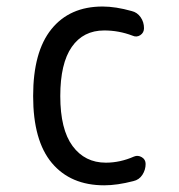

<svg xmlns="http://www.w3.org/2000/svg" viewBox="-20 -550 540 580"><path d="M294.9 9.8Q193.4 9.8 136.7 -57.6Q80.1 -125 80.1 -259.8Q80.1 -393.6 135.3 -461.9Q190.4 -530.3 290 -530.3Q329.1 -530.3 377.9 -516.6Q394.5 -512.7 404.8 -498Q415 -483.4 415 -464.8Q415 -451.2 403.8 -443.8Q392.6 -436.5 379.9 -442.4Q338.9 -458 294.9 -458Q231.4 -458 196.8 -408.2Q162.1 -358.4 162.1 -259.8Q162.1 -159.2 199.2 -108.9Q236.3 -58.6 299.8 -58.6Q342.8 -58.6 384.8 -77.1Q396.5 -82 408.2 -75.2Q419.9 -68.4 419.9 -54.7Q419.9 -37.1 410.2 -22Q400.4 -6.8 382.8 -2.9Q334 9.8 294.9 9.8Z"/></svg>

Font: Rounded Mgen+ 1m regular
Style: Regular
Weight: 400
Designer: [Source Han Sans]
Ryoko NISHIZUKA  (kana & ideographs); Paul D. Hunt (Latin, Greek & Cyrillic); Wenlong ZHANG  (bopomofo
Version: Version 1.059.20150602